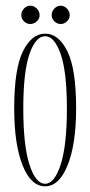

<svg xmlns="http://www.w3.org/2000/svg" viewBox="-20 -645 318 676"><path d="M139 11Q89 11 59.5 -63Q30 -137 30 -263.5Q30 -402.5 60.8 -464.5Q91.5 -526.5 139 -526.5Q186.5 -526.5 217.2 -464.5Q248 -402.5 248 -263.5Q248 -137 218 -63Q188 11 139 11ZM139 2Q171.5 2 193.5 -65.2Q215.5 -132.5 215.5 -263.5Q215.5 -392 193.5 -454.8Q171.5 -517.5 139 -517.5Q105.5 -517.5 83.8 -454.8Q62 -392 62 -263.5Q62 -132.5 83.8 -65.2Q105.5 2 139 2ZM194 -560.5Q181 -560.5 171.5 -569.8Q162 -579 162 -591.5Q162 -605 171.5 -615Q181 -625 194 -625Q206 -625 215.8 -615Q225.5 -605 225.5 -591.5Q225.5 -579 215.8 -569.8Q206 -560.5 194 -560.5ZM86.5 -560.5Q74 -560.5 64.5 -569.8Q55 -579 55 -591.5Q55 -605 64.5 -615Q74 -625 86.5 -625Q99.5 -625 109.5 -615Q119.5 -605 119.5 -591.5Q119.5 -579 109.5 -569.8Q99.5 -560.5 86.5 -560.5Z"/></svg>

Font: Imbue 100pt Thin
Style: Regular
Weight: 100
Designer: Tyler Finck
Foundry: Etcetera Type Company
Version: Version 1.102; ttfautohint (v1.8.3)